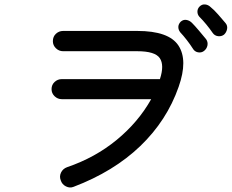

<svg xmlns="http://www.w3.org/2000/svg" viewBox="-20 -829 1040 860"><path d="M309.6 7.8Q293 14.6 275.4 5.9Q257.8 -2.9 252 -21.5Q245.1 -39.1 253.4 -56.2Q261.7 -73.2 280.3 -80.1Q406.2 -123 502.9 -202.6Q599.6 -282.2 657.2 -384.8H256.8Q238.3 -384.8 224.6 -397.9Q210.9 -411.1 210.9 -429.7Q210.9 -449.2 224.6 -461.9Q238.3 -474.6 256.8 -474.6H696.3Q716.8 -537.1 695.8 -568.4Q674.8 -599.6 594.7 -599.6H262.7Q244.1 -599.6 230.5 -612.8Q216.8 -626 216.8 -644.5Q216.8 -665 230.5 -677.7Q244.1 -690.4 262.7 -690.4H594.7Q736.3 -690.4 779.3 -625Q822.3 -559.6 780.3 -440.4Q727.5 -289.1 608.4 -174.8Q489.3 -60.5 309.6 7.8ZM893.6 -600.6Q881.8 -591.8 866.7 -594.7Q851.6 -597.7 843.8 -611.3Q832 -629.9 816.9 -649.4Q801.8 -668.9 787.1 -684.6Q778.3 -696.3 778.8 -709Q779.3 -721.7 790 -732.4Q801.8 -742.2 815.4 -739.7Q829.1 -737.3 839.8 -726.6Q852.5 -713.9 871.1 -691.9Q889.6 -669.9 903.3 -653.3Q912.1 -640.6 909.2 -625.5Q906.2 -610.4 893.6 -600.6ZM983.4 -673.8Q971.7 -665 956.5 -667Q941.4 -668.9 932.6 -681.6Q919.9 -700.2 904.3 -719.2Q888.7 -738.3 873 -753.9Q864.3 -763.7 864.3 -776.9Q864.3 -790 874 -799.8Q884.8 -810.5 898.9 -809.1Q913.1 -807.6 923.8 -796.9Q938.5 -785.2 957 -764.2Q975.6 -743.2 990.2 -725.6Q1000 -713.9 997.1 -698.7Q994.1 -683.6 983.4 -673.8Z"/></svg>

Font: KTXP_ComRound
Style: Medium
Weight: 500
Version: Version 1.01;May 16, 2022;FontCreator 13.0.0.2683 64-bit